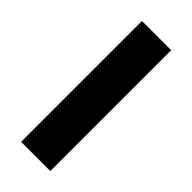

<svg xmlns="http://www.w3.org/2000/svg" viewBox="-239 -789 835 835"><g transform="rotate(45 179.0 -371.5)"><path d="M89.4 0V-743.2H269V0Z"/></g></svg>

Font: HaufeMerriweatherSans
Style: Bold
Weight: 700
Designer: Eben Sorkin
Foundry: Eben Sorkin
Version: Version 1.56